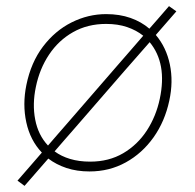

<svg xmlns="http://www.w3.org/2000/svg" viewBox="-20 -550 637 626"><path d="M60 56 37 39Q58 15 77.5 -7.5Q97 -30 116.5 -52.5Q78.5 -92.5 65.8 -151Q53 -209.5 66 -273Q81 -346.5 120.2 -398.2Q159.5 -450 213.5 -477Q267.5 -504 326 -504Q370 -504 405.5 -491.5Q441 -479 467 -456.5Q483 -474.5 498.8 -492.8Q514.5 -511 531 -530L555 -513Q521 -474 488 -436Q522 -396 533.8 -340Q545.5 -284 532 -222Q517.5 -154 480.5 -102Q443.5 -50 390 -20.5Q336.5 9 272 9Q230.5 9 196.8 -2.2Q163 -13.5 137.5 -33Q118.5 -11 99.2 11Q80 33 60 56ZM97 -267Q85 -210.5 94.8 -160Q104.5 -109.5 136.5 -75.5Q152 -93.5 168.2 -112.2Q184.5 -131 202 -151L365 -339Q387.5 -365 407.8 -388.2Q428 -411.5 447 -433.5Q424.5 -451.5 394.2 -461.8Q364 -472 326 -472Q265.5 -472 218.2 -445.2Q171 -418.5 140 -372Q109 -325.5 97 -267ZM274 -23Q335 -23 381.8 -50.5Q428.5 -78 458.8 -124.5Q489 -171 501 -228Q525.5 -343 468 -412.5Q428 -367 386 -319L225 -133.5Q207 -113 190.5 -94Q174 -75 158 -56.5Q179.5 -40.5 208.5 -31.8Q237.5 -23 274 -23Z"/></svg>

Font: Commissioner Thin
Style: Italic
Weight: 100
Italic angle: -12°
Designer: Kostas Bartsokas
Foundry: Kostas Bartsokas
Version: Version 1.000; ttfautohint (v1.8.3)